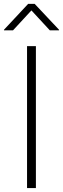

<svg xmlns="http://www.w3.org/2000/svg" viewBox="-38 -964 322 984"><path d="M146 -727.5V0H100.6V-727.5ZM28.8 -808.6H-17.6V-811.5L106.4 -944.3H139.6L264.6 -811.5V-808.6H217.3L123 -910.6Z"/></svg>

Font: Inter 17pt ExtraLight
Style: Regular
Weight: 250
Version: Version 4.001;git-66647c0bb